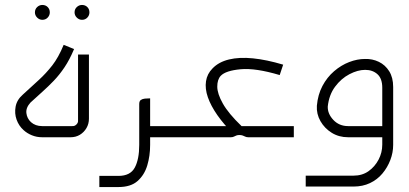

<svg xmlns="http://www.w3.org/2000/svg" viewBox="-20 -554 1649 775"><path d="M151 -474Q139 -474 130 -483Q121 -492 121 -504Q121 -517 130 -525.5Q139 -534 151 -534Q164 -534 172.5 -525.5Q181 -517 181 -504Q181 -492 172.5 -483Q164 -474 151 -474ZM311 -474Q299 -474 290 -483Q281 -492 281 -504Q281 -517 290 -525.5Q299 -534 311 -534Q324 -534 332.5 -525.5Q341 -517 341 -504Q341 -492 332.5 -483Q324 -474 311 -474Z M150 0Q128 0 108.5 -8Q89 -16 75 -29Q56 -46 47 -71Q38 -96 43 -123.5Q48 -151 72 -172Q108 -205 137 -231.5Q166 -258 191 -290Q216 -322 237 -373L279 -356Q261 -313 240.5 -282.5Q220 -252 197.5 -228.5Q175 -205 151.5 -184Q128 -163 103 -140Q84 -119 86.5 -97.5Q89 -76 105 -61Q123 -45 150 -45H271Q281 -44 288.5 -51.5Q296 -59 295 -68V-334H339V-75Q339 -54 329 -37Q319 -20 302.5 -10Q286 0 265 0Z M576 0V-45H709V0ZM381 201V156H458Q506 156 524 122.5Q542 89 542 31V-134Q542 -146 548.5 -150.5Q555 -155 565 -156Q575 -157 586 -157V31Q586 75 574.5 113.5Q563 152 535.5 176.5Q508 201 458 201Z M923 -13Q884 -51 857.5 -89Q831 -127 819 -161.5Q807 -196 811.5 -226Q816 -256 838 -278Q863 -304 904.5 -314Q946 -324 1001 -318.5Q1056 -313 1123 -293L1109 -251Q1012 -280 951.5 -274.5Q891 -269 871 -248Q857 -233 857 -204.5Q857 -176 879.5 -136Q902 -96 955 -45ZM698 0V-45H1166V0H982Q975 0 970 -2.5Q965 -5 959.5 -7Q954 -9 946 -9Q939 -9 934 -7Q929 -5 924 -2.5Q919 0 912 0Z M1214 199V155H1407Q1442 155 1467.5 137Q1493 119 1508 90.5Q1523 62 1523 30V-200Q1523 -237 1503.5 -254.5Q1484 -272 1454 -272Q1424 -272 1390.5 -254.5Q1357 -237 1332.5 -204Q1308 -171 1303 -124Q1302 -95 1325.5 -70Q1349 -45 1385 -45H1544V0H1385Q1348 0 1319 -18Q1290 -36 1273.5 -65Q1257 -94 1259 -127Q1263 -172 1281.5 -207Q1300 -242 1328.5 -266.5Q1357 -291 1389.5 -303.5Q1422 -316 1453 -316Q1483 -317 1509 -304.5Q1535 -292 1551 -266.5Q1567 -241 1567 -203V31Q1567 62 1555.5 92Q1544 122 1523.5 146.5Q1503 171 1473.5 185Q1444 199 1407 199Z"/></svg>

Font: Mada Light
Style: Regular
Weight: 300
Designer: Khaled Hosny
Version: Version 1.5